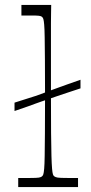

<svg xmlns="http://www.w3.org/2000/svg" viewBox="-20 -760 368 780"><path d="M54 0V-37Q69 -37 81 -37Q93 -37 103 -37Q129 -37 138 -38.5Q147 -40 151 -44Q154 -46 156 -52Q158 -58 159.5 -75Q161 -92 161.5 -126.5Q162 -161 162.5 -219.5Q163 -278 163 -370Q163 -459 162.5 -517Q162 -575 161.5 -609Q161 -643 159.5 -660Q158 -677 156 -683Q154 -689 151 -691Q147 -695 138 -696Q129 -697 105 -697Q98 -697 88.5 -697Q79 -697 67 -697V-740H188Q188 -728 187.5 -710.5Q187 -693 187 -666.5Q187 -640 187 -600Q187 -560 187 -503.5Q187 -447 187 -368Q187 -278 187.5 -219.5Q188 -161 189 -126.5Q190 -92 191.5 -75Q193 -58 195 -52Q197 -46 200 -44Q205 -40 214.5 -38.5Q224 -37 254 -37Q263 -37 273.5 -37Q284 -37 297 -37V0ZM307 -401Q274 -390 255.5 -384Q237 -378 225.5 -374Q214 -370 203.5 -366.5Q193 -363 176 -357Q159 -351 148 -347.5Q137 -344 125.5 -339.5Q114 -335 94 -328Q74 -321 39 -309V-343Q73 -354 92.5 -360Q112 -366 124 -370Q136 -374 146.5 -378Q157 -382 173 -388Q189 -394 199 -397.5Q209 -401 221 -405.5Q233 -410 253 -417Q273 -424 307 -436Z"/></svg>

Font: Ojuju Light
Style: Regular
Weight: 300
Designer: Chisaokwu Joboson, Mirko Velimirovic
Foundry: Udi Foundry
Version: Version 1.000